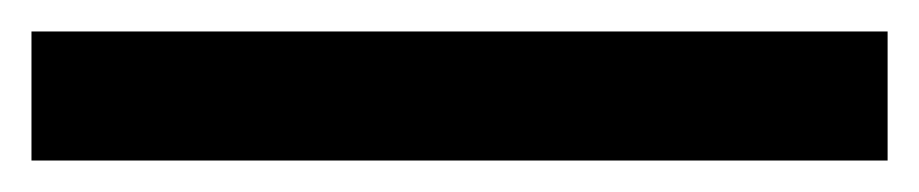

<svg xmlns="http://www.w3.org/2000/svg" viewBox="-21 91 584 122"><path d="M-1 111H543V193H-1Z"/></svg>

Font: LT Superior Semi-bold
Style: Regular
Weight: 600
Designer: Daniel Lyons
Foundry: LyonsType
Version: Version 1.0